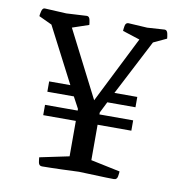

<svg xmlns="http://www.w3.org/2000/svg" viewBox="-67 -614 644 678"><g transform="rotate(10 255.0 -275.5)"><path d="M416 -216V-179H295V-52L400 -30Q400 -25 398 -12.5Q396 0 385 0Q385 0 357 -0.5Q329 -1 259 -4Q189 -1 158 -0.5Q127 0 127 0Q116 0 114 -12.5Q112 -25 112 -30L217 -52V-179H100V-216H217V-222L195 -263H100V-300H176L73 -499L26 -521Q26 -526 29 -538.5Q32 -551 40 -551L118 -547L191 -551Q200 -551 202.5 -538.5Q205 -526 205 -521L146 -501L268 -262L388 -501L326 -521Q326 -526 328 -538.5Q330 -551 340 -551L408 -547L470 -551Q479 -551 481.5 -538.5Q484 -526 484 -521L437 -499L334 -300H416V-263H315L295 -223V-216Z"/></g></svg>

Font: Mate SC
Style: Regular
Weight: 400
Designer: Eduardo Rodriguez Tunni
Foundry: Eduardo Rodriguez Tunni
Version: Version 1.003; ttfautohint (v1.8.4.7-5d5b);gftools[0.9.24]